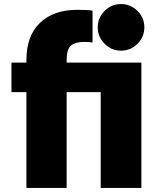

<svg xmlns="http://www.w3.org/2000/svg" viewBox="-20 -886 755 941"><path d="M36.1 -434.6V-579.1H109.4V-591.8Q109.4 -710 175.8 -773.9Q242.2 -837.9 359.4 -837.9Q408.2 -837.9 433.6 -834V-677.7Q415 -680.7 394.5 -680.7Q347.7 -680.7 327.1 -662.1Q306.6 -643.6 306.6 -591.8V-579.1H672.9V35.2H473.6V-434.6H306.6V35.2H109.4V-434.6ZM492.7 -671.4Q459 -705.1 459 -752Q459 -798.8 492.7 -832.5Q526.4 -866.2 573.2 -866.2Q620.1 -866.2 653.8 -832.5Q687.5 -798.8 687.5 -752Q687.5 -705.1 653.8 -671.4Q620.1 -637.7 573.2 -637.7Q526.4 -637.7 492.7 -671.4Z"/></svg>

Font: GenEi M Gothic v2 Black
Style: Regular
Weight: 900
Version: Version 2.0